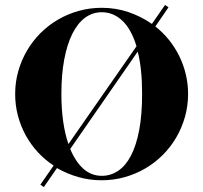

<svg xmlns="http://www.w3.org/2000/svg" viewBox="-20 -716 831 785"><path d="M668.9 -686 615.2 -607.9Q646 -583.5 670.7 -553Q695.3 -522.5 712.6 -487.3Q730 -452.1 739.5 -412.8Q749 -373.5 749 -332Q749 -283.2 736.3 -238.3Q723.6 -193.4 700.7 -154.1Q677.7 -114.7 645.5 -82.5Q613.3 -50.3 574 -27.3Q534.7 -4.4 489.7 8.3Q444.8 21 396 21Q345.7 21 299.8 7.8Q253.9 -5.4 212.9 -28.8L159.2 48.8L145 39.1L199.2 -39.1Q163.6 -62.5 134.5 -94Q105.5 -125.5 85 -163.1Q64.5 -200.7 53.2 -243.2Q42 -285.6 42 -332Q42 -380.4 54.7 -425Q67.4 -469.7 90.3 -509Q113.3 -548.3 145.5 -580.6Q177.7 -612.8 217 -635.7Q256.3 -658.7 301.8 -671.4Q347.2 -684.1 396 -684.1Q453.6 -684.1 505.4 -666.5Q557.1 -648.9 601.1 -618.2L654.8 -695.8ZM231 -332Q231 -271 238.3 -219.5Q245.6 -168 259.8 -127L538.1 -526.9Q516.6 -597.2 480 -631.6Q443.4 -666 396 -666Q358.4 -666 327.9 -643.6Q297.4 -621.1 275.9 -578.1Q254.4 -535.2 242.7 -473.1Q231 -411.1 231 -332ZM561 -332Q561 -383.3 556.6 -426.5Q552.2 -469.7 543 -504.9L267.1 -106.9Q289.1 -54.2 321.3 -25.6Q353.5 2.9 396 2.9Q432.6 2.9 463.1 -17.6Q493.7 -38.1 515.4 -79.6Q537.1 -121.1 549.1 -184.1Q561 -247.1 561 -332Z"/></svg>

Font: Purple Purse
Style: Regular
Weight: 400
Designer: Astigmatic (AOETI)
Foundry: Astigmatic (AOETI)
Version: Version 1.000